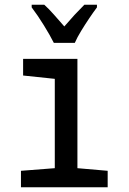

<svg xmlns="http://www.w3.org/2000/svg" viewBox="-20 -786 540 806"><path d="M68 0V-69L210 -80V-455L77 -469V-539H305V-80L432 -69V0ZM206 -606Q190 -638 164 -680Q138 -722 113 -755V-766H166Q185 -749 206.5 -724.5Q228 -700 250 -675Q275 -704 292.5 -723Q310 -742 334 -766H387V-755Q372 -735 354.5 -709Q337 -683 320.5 -656Q304 -629 294 -606Z"/></svg>

Font: Noto Sans Mono ExtraCondensed Medium
Style: Regular
Weight: 500
Width: 2
Designer: Monotype Design Team
Foundry: Monotype Imaging Inc.
Version: Version 2.014